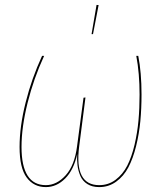

<svg xmlns="http://www.w3.org/2000/svg" viewBox="-20 -742 652 771"><path d="M367.7 -722.2 376 -721.7 353.5 -605H347.7ZM164.1 9.3Q115.7 9.3 87.2 -29.1Q58.6 -67.4 58.6 -151.9Q58.6 -233.9 83 -330.8Q107.4 -427.7 148.9 -517.6H157.2Q115.2 -426.8 90.8 -329.1Q66.4 -231.4 66.4 -151.9Q66.4 1.5 164.1 1.5Q208 1.5 243.9 -38.3Q279.8 -78.1 289.6 -155.8L315.4 -349.6L323.2 -350.6L297.9 -153.8Q277.8 1.5 378.4 1.5Q415.5 1.5 444.3 -20.3Q473.1 -42 491 -76.9Q508.8 -111.8 520.3 -160.6Q531.7 -209.5 536.1 -258.3Q540.5 -307.1 540.5 -361.8Q540.5 -447.8 527.3 -517.6H535.2Q548.3 -450.7 548.3 -362.8Q548.3 -306.2 543.5 -255.1Q538.6 -204.1 526.4 -154.8Q514.2 -105.5 495.4 -69.8Q476.6 -34.2 446.5 -12.5Q416.5 9.3 378.4 9.3Q350.1 9.3 330.8 -2.9Q311.5 -15.1 302.7 -35.6Q293.9 -56.2 291.3 -77.6Q288.6 -99.1 290 -123.5Q276.4 -60.1 241.9 -25.4Q207.5 9.3 164.1 9.3Z"/></svg>

Font: Fira Sans Compressed Eight
Style: Italic
Weight: 100
Width: 3
Italic angle: -8°
Designer: Carrois Corporate & Edenspiekermann AG
Foundry: Carrois Corporate GbR & Edenspiekermann AG
Version: Version 4.203;PS 004.203;hotconv 1.0.88;makeotf.lib2.5.64775